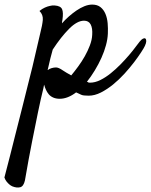

<svg xmlns="http://www.w3.org/2000/svg" viewBox="-125 -408 668 850"><path d="M-70.3 417Q-77.1 414.1 -84 408.2Q-89.8 403.3 -95.7 396Q-101.6 388.7 -105.5 377.9Q-78.1 273.4 -59.1 196.3Q-40 119.1 -26.4 67.4Q-11.7 6.8 -1 -34.2Q8.8 -73.2 18.6 -112.3Q26.4 -146.5 35.6 -185.5Q44.9 -224.6 52.7 -258.8Q62.5 -296.9 64.5 -319.8Q66.4 -342.8 49.8 -359.4Q61.5 -369.1 73.7 -374.5Q85.9 -379.9 95.7 -381.8Q106.4 -384.8 117.2 -383.8Q143.6 -381.8 149.9 -367.2Q156.2 -352.5 151.4 -320.3Q150.4 -315.4 149.9 -312Q149.4 -308.6 149.4 -304.7Q163.1 -320.3 179.7 -335Q196.3 -349.6 213.4 -361.3Q230.5 -373 248.5 -380.4Q266.6 -387.7 283.2 -387.7Q305.7 -387.7 319.8 -376.5Q334 -365.2 341.8 -346.7Q349.6 -328.1 351.6 -305.2Q353.5 -282.2 352.5 -259.8Q351.6 -235.4 344.2 -208Q336.9 -180.7 324.2 -152.3Q311.5 -124 294.9 -96.7Q278.3 -69.3 259.8 -45.9Q263.7 -44.9 264.6 -44.4Q265.6 -43.9 265.6 -43.5Q265.6 -43 267.1 -42.5Q268.6 -42 273.4 -42Q295.9 -42 319.3 -53.7Q342.8 -65.4 365.2 -83.5Q387.7 -101.6 408.7 -123Q429.7 -144.5 446.8 -164.6Q463.9 -184.6 475.6 -200.7Q487.3 -216.8 493.2 -223.6Q501 -233.4 507.8 -236.8Q514.6 -240.2 518.6 -237.3Q522.5 -234.4 522.5 -226.1Q522.5 -217.8 516.6 -205.1Q512.7 -196.3 500 -176.8Q487.3 -157.2 468.8 -132.8Q450.2 -108.4 426.3 -82Q402.3 -55.7 376 -34.2Q349.6 -12.7 321.8 1.5Q293.9 15.6 267.6 15.6Q254.9 15.6 247.1 14.6Q239.3 13.7 233.9 11.2Q228.5 8.8 223.6 6.3Q218.8 3.9 211.9 1Q194.3 14.6 175.8 22Q157.2 29.3 139.6 29.3Q123 29.3 110.8 23.9Q98.6 18.6 90.8 9.3Q83 0 78.1 -11.2Q73.2 -22.5 70.3 -33.2Q69.3 -29.3 68.8 -26.4Q68.4 -23.4 67.4 -18.6Q55.7 28.3 43 89.8Q32.2 142.6 17.1 218.3Q2 293.9 -14.6 390.6Q-20.5 417 -35.6 420.9Q-50.8 424.8 -70.3 417ZM108.4 -188.5Q103.5 -171.9 98.1 -149.9Q92.8 -127.9 85.9 -97.7Q93.8 -103.5 103.5 -106.4Q113.3 -109.4 123 -109.4Q133.8 -109.4 150.4 -98.1Q167 -86.9 190.4 -74.2Q205.1 -91.8 221.2 -113.8Q237.3 -135.7 250.5 -159.2Q263.7 -182.6 272.9 -207Q282.2 -231.4 283.2 -253.9Q285.2 -283.2 276.4 -299.8Q267.6 -316.4 247.1 -316.4Q216.8 -316.4 181.2 -280.8Q145.5 -245.1 108.4 -188.5Z"/></svg>

Font: Satisfy
Style: Regular
Weight: 400
Designer: Font Diner, Inc
Foundry: Font Diner, Inc
Version: Version 1.000